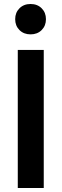

<svg xmlns="http://www.w3.org/2000/svg" viewBox="-20 -941 308 961"><path d="M77.5 -899.5Q99 -921 133 -921Q167 -921 188.5 -899.5Q210 -878 210 -845Q210 -812 188.5 -790.5Q167 -769 133 -769Q99 -769 77.5 -790.5Q56 -812 56 -845Q56 -878 77.5 -899.5ZM199 -691V0H69V-691Z"/></svg>

Font: Fira Sans Condensed Medium
Style: Regular
Weight: 500
Width: 3
Designer: Carrois Corporate & Edenspiekermann AG
Foundry: Carrois Corporate GbR & Edenspiekermann AG
Version: Version 4.203;PS 004.203;hotconv 1.0.88;makeotf.lib2.5.64775